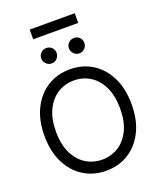

<svg xmlns="http://www.w3.org/2000/svg" viewBox="-192 -1206 1100 1330"><g transform="rotate(-20 357.5 -540.5)"><path d="M357.9 9.8Q265.1 9.8 192.4 -35.6Q119.6 -81.1 77.9 -164.8Q36.1 -248.5 36.1 -363.3Q36.1 -478.5 77.9 -562.5Q119.6 -646.5 192.4 -691.9Q265.1 -737.3 357.9 -737.3Q451.2 -737.3 523.4 -691.9Q595.7 -646.5 637.2 -562.5Q678.7 -478.5 678.7 -363.3Q678.7 -248.5 637.2 -164.8Q595.7 -81.1 523.4 -35.6Q451.2 9.8 357.9 9.8ZM357.9 -72.3Q423.8 -72.3 477.3 -105.7Q530.8 -139.2 562.3 -204.1Q593.8 -269 593.8 -363.3Q593.8 -458 562.3 -523.2Q530.8 -588.4 477.3 -621.8Q423.8 -655.3 357.9 -655.3Q292 -655.3 238.3 -621.8Q184.6 -588.4 152.8 -523.2Q121.1 -458 121.1 -363.3Q121.1 -269 152.8 -204.1Q184.6 -139.2 238.3 -105.7Q292 -72.3 357.9 -72.3ZM255.4 -818.4Q232.9 -817.9 215.6 -835.2Q198.2 -852.5 198.7 -875Q198.2 -899.4 215.6 -915.5Q232.9 -931.6 255.4 -931.6Q279.8 -931.6 295.9 -915.5Q312 -899.4 312 -875Q312 -852.5 295.9 -835.2Q279.8 -817.9 255.4 -818.4ZM459.5 -818.4Q437 -817.9 419.9 -835.2Q402.8 -852.5 402.8 -875Q402.8 -899.4 419.9 -915.5Q437 -931.6 459.5 -931.6Q483.9 -931.6 500.2 -915.5Q516.6 -899.4 516.1 -875Q516.6 -852.5 500.2 -835.2Q483.9 -817.9 459.5 -818.4ZM523.9 -1090.8V-1019.5H191.9V-1090.8Z"/></g></svg>

Font: Inter Tight
Style: Regular
Weight: 400
Designer: Rasmus Andersson
Foundry: rsms
Version: Version 3.002